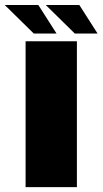

<svg xmlns="http://www.w3.org/2000/svg" viewBox="-74 -764 419 784"><path d="M30.5 0V-595.5H240V0ZM231.5 -627 113 -743.5H250L324.5 -627ZM64 -627 -54.5 -743.5H82.5L157 -627Z"/></svg>

Font: Anybody Black
Style: Regular
Weight: 900
Designer: Tyler Finck
Foundry: Etcetera Type Company
Version: Version 1.010; ttfautohint (v1.8.3) -l 8 -r 50 -G 200 -x 14 